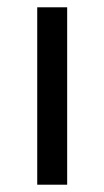

<svg xmlns="http://www.w3.org/2000/svg" viewBox="-20 -506 286 526"><path d="M82 0V-486H164V0Z"/></svg>

Font: Swei Fan Sans CJK TC
Style: Regular
Weight: 400
Version: Version 2.130